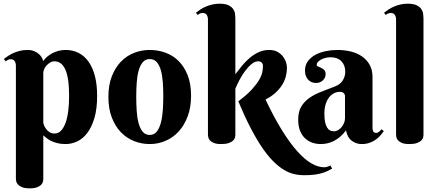

<svg xmlns="http://www.w3.org/2000/svg" viewBox="-20 -780 2398 1050"><path d="M66.9 -420.9Q66.9 -435.1 60.3 -445.6Q53.7 -456.1 38.1 -456.1Q29.8 -456.1 23.9 -453.1Q18.1 -450.2 11.2 -444.8L1 -457Q12.2 -466.3 26.1 -475.3Q40 -484.4 56.2 -491.2Q72.3 -498 90.8 -502.4Q109.4 -506.8 129.9 -506.8Q151.9 -506.8 167.5 -500Q183.1 -493.2 193.6 -483.6Q204.1 -474.1 209.5 -463.6Q214.8 -453.1 215.8 -445.8Q225.6 -459.5 239 -470.7Q252.4 -481.9 268.3 -490Q284.2 -498 302 -502.4Q319.8 -506.8 338.9 -506.8Q377.9 -506.8 409.7 -490.7Q441.4 -474.6 464.1 -442.9Q486.8 -411.1 499 -364.3Q511.2 -317.4 511.2 -255.9Q511.2 -184.6 496.3 -134.5Q481.4 -84.5 457.3 -52.7Q433.1 -21 402.1 -6.6Q371.1 7.8 338.9 7.8Q312 7.8 291.7 2.4Q271.5 -2.9 256.8 -10.7Q242.2 -18.6 232.4 -26.6Q222.7 -34.7 216.8 -40V198.2Q216.8 204.6 214.8 213.4Q212.9 222.2 205.3 230.2Q197.8 238.3 182.9 244.1Q168 250 142.1 250Q116.2 250 101.3 243.9Q86.4 237.8 78.6 229.2Q70.8 220.7 68.8 212.2Q66.9 203.6 66.9 198.2ZM216.8 -109.9Q216.8 -106 220.2 -96.2Q223.6 -86.4 231 -76.2Q238.3 -65.9 249.8 -57.9Q261.2 -49.8 277.8 -49.8Q299.3 -49.8 314.5 -66.2Q329.6 -82.5 339.4 -110.6Q349.1 -138.7 353.5 -176Q357.9 -213.4 357.9 -255.9Q357.9 -308.1 352.3 -344.2Q346.7 -380.4 335.9 -402.6Q325.2 -424.8 310.3 -434.8Q295.4 -444.8 276.9 -444.8Q266.1 -444.8 255.4 -438.7Q244.6 -432.6 236.1 -423.6Q227.5 -414.6 222.2 -403.3Q216.8 -392.1 216.8 -381.8Z M572.8 -250Q572.8 -314 591.3 -362.1Q609.9 -410.2 640.9 -442.4Q671.9 -474.6 712.9 -490.7Q753.9 -506.8 798.8 -506.8Q843.8 -506.8 884.8 -491.9Q925.8 -477.1 956.8 -446.3Q987.8 -415.5 1006.3 -368.4Q1024.9 -321.3 1024.9 -256.8Q1024.9 -192.9 1006.3 -143.6Q987.8 -94.2 956.8 -60.5Q925.8 -26.9 884.8 -9.5Q843.8 7.8 798.8 7.8Q753.9 7.8 712.9 -8.5Q671.9 -24.9 640.9 -57.1Q609.9 -89.4 591.3 -137.7Q572.8 -186 572.8 -250ZM873 -254.9Q873 -293.9 870.4 -330.3Q867.7 -366.7 859.9 -395Q852.1 -423.3 837.4 -440.2Q822.8 -457 798.8 -457Q774.9 -457 760.3 -439.2Q745.6 -421.4 737.8 -392.3Q730 -363.3 727.5 -326.2Q725.1 -289.1 725.1 -250Q725.1 -210.9 727.5 -173.6Q730 -136.2 737.8 -106.9Q745.6 -77.6 760.3 -59.8Q774.9 -42 798.8 -42Q822.8 -42 837.4 -60.5Q852.1 -79.1 859.9 -109.4Q867.7 -139.6 870.4 -177.7Q873 -215.8 873 -254.9Z M1267.1 -374Q1284.2 -397 1303.7 -420.7Q1323.2 -444.3 1345.7 -463.4Q1368.2 -482.4 1394.5 -494.6Q1420.9 -506.8 1452.1 -506.8Q1480 -506.8 1498.5 -495.8Q1517.1 -484.9 1528.6 -469.5Q1540 -454.1 1544.7 -437.5Q1549.3 -420.9 1549.3 -409.2Q1549.3 -387.7 1543.7 -364.5Q1538.1 -341.3 1524.7 -318.6Q1511.2 -295.9 1488.8 -274.7Q1466.3 -253.4 1432.1 -235.8Q1478 -138.7 1521.5 -68.6Q1564.9 1.5 1605.2 46.6Q1645.5 91.8 1682.6 113.3Q1719.7 134.8 1753.4 134.8Q1759.3 134.8 1765.1 133.3Q1771 131.8 1775.9 129.9Q1781.2 127.9 1787.1 125L1796.4 142.1Q1783.2 149.4 1769.5 156Q1755.9 162.6 1738.3 167.5Q1720.7 172.4 1697.8 175.3Q1674.8 178.2 1643.1 178.2Q1614.3 178.2 1586.2 171.4Q1558.1 164.6 1529.8 147Q1501.5 129.4 1472.4 100.1Q1443.4 70.8 1412.8 25.9Q1382.3 -19 1350.1 -81.1Q1317.9 -143.1 1283.2 -226.1Q1330.1 -260.7 1356.9 -290.3Q1383.8 -319.8 1397.5 -343.8Q1411.1 -367.7 1414.6 -386.2Q1418 -404.8 1418 -418Q1418 -419.9 1417.5 -424.6Q1417 -429.2 1414.3 -433.6Q1411.6 -438 1406.5 -441.4Q1401.4 -444.8 1392.1 -444.8Q1374 -444.8 1355.5 -429.4Q1336.9 -414.1 1320.1 -391.4Q1303.2 -368.7 1289.6 -342.5Q1275.9 -316.4 1267.1 -294.9V-43Q1267.1 -36.6 1264.9 -27.8Q1262.7 -19 1254.6 -11.2Q1246.6 -3.4 1231.2 2.2Q1215.8 7.8 1189.9 7.8Q1164.1 7.8 1149.4 1.7Q1134.8 -4.4 1127.7 -12.7Q1120.6 -21 1118.9 -29.8Q1117.2 -38.6 1117.2 -43.9V-673.8Q1117.2 -688 1110.6 -698.5Q1104 -709 1088.4 -709Q1080.1 -709 1074 -706.3Q1067.9 -703.6 1061 -698.2L1051.3 -710Q1062.5 -719.2 1076.2 -728.3Q1089.8 -737.3 1106.2 -744.1Q1122.6 -751 1141.1 -755.4Q1159.7 -759.8 1180.2 -759.8Q1211.9 -759.8 1229.5 -751.2Q1247.1 -742.7 1255.4 -730.2Q1263.7 -717.8 1265.4 -703.9Q1267.1 -689.9 1267.1 -679.2Z M1866.7 -252.9Q1866.7 -265.1 1858.9 -271.5Q1851.1 -277.8 1838.9 -277.8Q1821.8 -277.8 1806.4 -270Q1791 -262.2 1779.3 -247.1Q1767.6 -231.9 1760.7 -209.7Q1753.9 -187.5 1753.9 -158.2Q1753.9 -129.9 1758.1 -111.3Q1762.2 -92.8 1769.3 -81.8Q1776.4 -70.8 1785.6 -66.4Q1794.9 -62 1805.2 -62Q1817.9 -62 1829.1 -68.6Q1840.3 -75.2 1848.6 -85.4Q1856.9 -95.7 1861.8 -108.4Q1866.7 -121.1 1866.7 -133.8ZM1789.1 -466.8Q1772.5 -466.8 1758.3 -462.9Q1744.1 -459 1733.9 -453.1Q1723.6 -447.3 1717.8 -440.2Q1711.9 -433.1 1711.9 -426.8Q1711.9 -419.4 1719.5 -416.3Q1727.1 -413.1 1736.3 -408.9Q1745.6 -404.8 1753.2 -397.2Q1760.7 -389.6 1760.7 -374Q1760.7 -363.8 1756.6 -355.2Q1752.4 -346.7 1745.4 -340.1Q1738.3 -333.5 1728.8 -329.8Q1719.2 -326.2 1709 -326.2Q1681.6 -326.2 1664.8 -344.7Q1647.9 -363.3 1647.9 -394Q1647.9 -423.8 1663.6 -445.1Q1679.2 -466.3 1704.3 -480Q1729.5 -493.7 1761.2 -500.2Q1793 -506.8 1824.7 -506.8Q1862.8 -506.8 1897.5 -498.5Q1932.1 -490.2 1958.7 -472.2Q1985.4 -454.1 2001.2 -426.3Q2017.1 -398.4 2017.1 -358.9V-83Q2017.1 -78.6 2017.6 -73.2Q2018.1 -67.9 2020 -63.5Q2022 -59.1 2025.9 -56.2Q2029.8 -53.2 2037.1 -53.2Q2045.9 -53.2 2053.5 -59.8Q2061 -66.4 2066.9 -73.2L2079.1 -63Q2071.8 -52.7 2061.5 -40.5Q2051.3 -28.3 2036.6 -17.6Q2022 -6.8 2002.4 0.5Q1982.9 7.8 1958 7.8Q1927.2 7.8 1903.3 -10.5Q1879.4 -28.8 1872.1 -66.9Q1856.4 -45.9 1839.6 -31.7Q1822.8 -17.6 1805.2 -8.8Q1787.6 0 1769.8 3.9Q1752 7.8 1733.9 7.8Q1710.4 7.8 1688.5 0.5Q1666.5 -6.8 1649.2 -22.7Q1631.8 -38.6 1621.3 -64Q1610.8 -89.4 1610.8 -126Q1610.8 -170.4 1628.4 -198.7Q1646 -227.1 1674.6 -246.3Q1703.1 -265.6 1739.5 -279.3Q1775.9 -293 1814 -308.1Q1842.3 -319.3 1855.2 -341.6Q1868.2 -363.8 1868.2 -387.2Q1868.2 -423.3 1846.9 -445.1Q1825.7 -466.8 1789.1 -466.8Z M2295.9 -43Q2295.9 -36.6 2293.7 -27.8Q2291.5 -19 2283.4 -11.2Q2275.4 -3.4 2260 2.2Q2244.6 7.8 2218.8 7.8Q2192.9 7.8 2178.2 1.7Q2163.6 -4.4 2156.5 -12.7Q2149.4 -21 2147.7 -29.8Q2146 -38.6 2146 -43.9V-673.8Q2146 -688 2139.4 -698.5Q2132.8 -709 2117.2 -709Q2108.9 -709 2102.8 -706.3Q2096.7 -703.6 2089.8 -698.2L2080.1 -710Q2091.3 -719.2 2105 -728.3Q2118.7 -737.3 2135 -744.1Q2151.4 -751 2169.9 -755.4Q2188.5 -759.8 2209 -759.8Q2240.7 -759.8 2258.3 -751.2Q2275.9 -742.7 2284.2 -730.2Q2292.5 -717.8 2294.2 -703.9Q2295.9 -689.9 2295.9 -679.2Z"/></svg>

Font: Berkshire Swash
Style: Regular
Weight: 400
Designer: Astigmatic (AOETI)
Foundry: Astigmatic (AOETI)
Version: Version 1.001